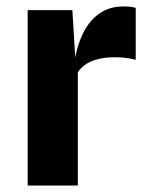

<svg xmlns="http://www.w3.org/2000/svg" viewBox="-20 -577 452 597"><path d="M66 0V-545.5H205L218 -332L209 -364.5Q213.5 -407.5 225.5 -442.8Q237.5 -478 256.5 -503.5Q275.5 -529 302.2 -543Q329 -557 363.5 -557Q373.5 -557 383.8 -556Q394 -555 402 -552.5V-391Q385 -395.5 369.2 -397.2Q353.5 -399 338 -399Q310.5 -399 288.2 -394Q266 -389 249.5 -378.8Q233 -368.5 222 -352.5V0Z"/></svg>

Font: Spline Sans
Style: Regular
Weight: 400
Designer: Eben Sorkin, Mirko Velimirovic
Foundry: Sorkin Type
Version: Version 1.001